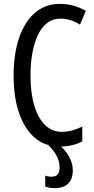

<svg xmlns="http://www.w3.org/2000/svg" viewBox="-20 -745 486 989"><path d="M287 118Q287 89 274 62Q261 35 227 0H283Q315 25 335 60.5Q355 96 355 131Q355 177 331.5 200.5Q308 224 262 224Q248 224 236 222Q224 220 213 216V159Q218 162 227 163.5Q236 165 246 165Q267 165 277 153.5Q287 142 287 118ZM292 -649Q251 -649 221.5 -625.5Q192 -602 173.5 -561Q155 -520 146 -467.5Q137 -415 137 -357Q137 -267 156.5 -201.5Q176 -136 212 -101Q248 -66 297 -66Q327 -66 353.5 -73.5Q380 -81 404 -93V-17Q380 -4 351 3Q322 10 287 10Q214 10 161 -34Q108 -78 79 -160.5Q50 -243 50 -358Q50 -434 64.5 -500.5Q79 -567 109 -617.5Q139 -668 184 -696.5Q229 -725 289 -725Q325 -725 358 -716Q391 -707 422 -689L392 -618Q370 -632 345 -640.5Q320 -649 292 -649Z"/></svg>

Font: Noto Sans ExtraCondensed
Style: Regular
Weight: 400
Width: 2
Designer: Monotype Design Team
Foundry: Monotype Imaging Inc.
Version: Version 2.013